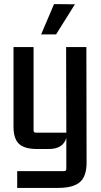

<svg xmlns="http://www.w3.org/2000/svg" viewBox="-20 -720 495 938"><path d="M181 -552 244 -700 346 -699 254 -552ZM293 116Q304 116 304 105V-46Q288 8 218 8H162Q100 8 73 -17Q46 -42 46 -102V-490H144V-83Q144 -72 155 -72H304L303 -490H402L403 75Q403 141 370.5 169.5Q338 198 264 198H64V116Z"/></svg>

Font: Gemunu Libre SemiBold
Style: Regular
Weight: 600
Designer: Puspanada Ekanayake, Sola Matas, Pathum Egodawatta, Kosala Senevirathne
Foundry: mooniak
Version: Version 1.100